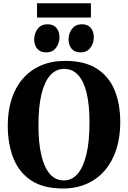

<svg xmlns="http://www.w3.org/2000/svg" viewBox="-20 -1118 767 1151"><path d="M358.5 12Q242 12.5 168.5 -35.2Q95 -83 60.8 -168.5Q26.5 -254 26.5 -365.5Q26.5 -452 49.2 -523Q72 -594 116.2 -645.5Q160.5 -697 224.5 -725Q288.5 -753 371 -753Q487 -753 559.8 -706.8Q632.5 -660.5 666.8 -577.8Q701 -495 701 -384Q701 -297.5 678.2 -225.2Q655.5 -153 611.5 -100Q567.5 -47 503.8 -17.8Q440 11.5 358.5 12ZM363 -36.5Q411 -36.5 445.2 -75.8Q479.5 -115 498 -192.5Q516.5 -270 516.5 -383.5Q516.5 -489.5 499.2 -560.8Q482 -632 448.2 -668.5Q414.5 -705 364.5 -705Q316 -705 281.8 -667.5Q247.5 -630 229 -555Q210.5 -480 210.5 -366Q210.5 -260 228 -186.5Q245.5 -113 279.2 -74.8Q313 -36.5 363 -36.5ZM256 -804Q221 -804 203 -826.2Q185 -848.5 185 -880.5Q185 -918 205.8 -945.2Q226.5 -972.5 264.5 -972.5H265.5Q300.5 -972.5 318.5 -950.2Q336.5 -928 336.5 -896Q336.5 -859.5 316 -831.8Q295.5 -804 257 -804ZM462 -804Q427 -804 409 -826.2Q391 -848.5 391 -880.5Q391 -918 411.8 -945.2Q432.5 -972.5 470.5 -972.5H471.5Q506.5 -972.5 524.5 -950.2Q542.5 -928 542.5 -896Q542.5 -859.5 522 -831.8Q501.5 -804 463 -804ZM525 -1098.5V-1013H202V-1098.5Z"/></svg>

Font: Merriweather 72pt ExtraBold
Style: Regular
Weight: 800
Version: Version 2.100